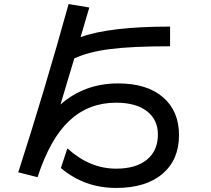

<svg xmlns="http://www.w3.org/2000/svg" viewBox="-20 -841 1040 946"><path d="M278 -326Q396 -430 562 -430Q704 -430 783 -362Q862 -294 862 -175Q862 -54 780.5 15.5Q699 85 552 85Q396 85 280 -13L312 -110Q422 -10 552 -10Q650 -10 704 -54.5Q758 -99 758 -178Q758 -251 704 -293Q650 -335 552 -335Q417 -335 322 -246.5Q227 -158 165 32L70 8Q202 -402 318 -821L420 -804Q415 -786 400 -736Q385 -686 377 -658Q520 -710 818 -710V-613Q628 -613 521 -599Q414 -585 346 -553Q324 -478 278 -326Z"/></svg>

Font: Mplus 1p Medium
Style: Regular
Weight: 500
Version: Version 1.061